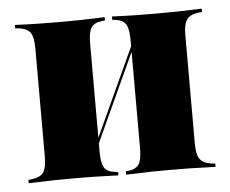

<svg xmlns="http://www.w3.org/2000/svg" viewBox="-39 -463 608 507"><g transform="rotate(-5 265.0 -209.5)"><path d="M391.1 -2.4Q367.7 -2.4 341.9 -2Q316.1 -1.6 275.8 0V-8.9L283.1 -9.7Q303.2 -12.1 310.9 -24.2Q318.5 -36.3 318.5 -66.1V-209.7H463.7V-66.1Q463.7 -37.1 472.2 -25Q480.6 -12.9 503.2 -9.7L512.9 -8.9V0Q471 -1.6 444.4 -2Q417.7 -2.4 391.1 -2.4ZM138.7 -2.4Q113.7 -2.4 86.7 -2Q59.7 -1.6 17.7 0V-8.9L27.4 -9.7Q50 -12.9 58.1 -25Q66.1 -37.1 66.1 -66.1V-353.2Q66.1 -382.3 58.1 -394.4Q50 -406.5 27.4 -409.7L17.7 -410.5V-419.4Q59.7 -417.7 86.7 -417.3Q113.7 -416.9 138.7 -416.9Q162.9 -416.9 188.7 -417.3Q214.5 -417.7 255.6 -419.4V-410.5L247.6 -409.7Q226.6 -407.3 219 -395.2Q211.3 -383.1 211.3 -353.2V-66.1Q211.3 -36.3 219 -24.2Q226.6 -12.1 247.6 -9.7L255.6 -8.9V0Q214.5 -1.6 188.7 -2Q162.9 -2.4 138.7 -2.4ZM318.5 -209.7V-353.2Q318.5 -383.1 310.9 -395.2Q303.2 -407.3 282.3 -409.7L275 -410.5V-419.4Q315.3 -417.7 341.5 -417.3Q367.7 -416.9 391.1 -416.9Q417.7 -416.9 444.4 -417.3Q471 -417.7 512.9 -419.4V-410.5L503.2 -409.7Q480.6 -406.5 472.2 -394.4Q463.7 -382.3 463.7 -353.2V-209.7ZM183.1 -27.4 181.5 -38.7 343.5 -391.1 345.2 -379.8Z"/></g></svg>

Font: Playfair 144pt SemiCondensed Black
Style: Regular
Weight: 900
Width: 4
Designer: Claus Eggers Sørensen
Foundry: Claus Eggers Sørensen
Version: Version 2.203